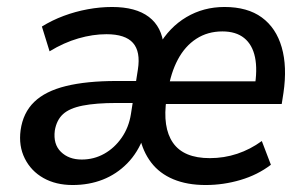

<svg xmlns="http://www.w3.org/2000/svg" viewBox="-20 -521 873 550"><path d="M188 9Q140 9 104.5 -11Q69 -31 51 -67Q33 -103 39 -148Q46 -198 78 -229Q110 -260 169 -274.5Q228 -289 314 -289H386L377 -226H314Q255 -226 217 -218.5Q179 -211 160.5 -194Q142 -177 137 -147Q132 -108 154.5 -86Q177 -64 214 -64Q249 -64 278.5 -80.5Q308 -97 328.5 -126.5Q349 -156 355 -194L375 -322Q383 -373 361 -398Q339 -423 285 -423Q246 -423 204.5 -411Q163 -399 122 -374L100 -445Q129 -463 162.5 -475.5Q196 -488 231.5 -494.5Q267 -501 301 -501Q369 -501 406.5 -472.5Q444 -444 449 -389H434Q465 -443 514 -472Q563 -501 623 -501Q689 -501 730 -471Q771 -441 787 -385.5Q803 -330 792 -255L787 -223H438L447 -288H727L709 -269Q718 -321 710.5 -357Q703 -393 679.5 -412Q656 -431 617 -431Q575 -431 542.5 -410Q510 -389 489.5 -350.5Q469 -312 461 -260L457 -238Q445 -156 475.5 -112Q506 -68 581 -68Q622 -68 659.5 -80.5Q697 -93 730 -117L756 -49Q718 -20 669 -5.5Q620 9 569 9Q516 9 476.5 -7.5Q437 -24 413 -55.5Q389 -87 380 -130H392Q375 -84 344.5 -53Q314 -22 274.5 -6.5Q235 9 188 9Z"/></svg>

Font: Nunito Sans 10pt SemiCondensed SemiBold
Style: Italic
Weight: 600
Width: 4
Italic angle: -9°
Designer: Vernon Adams
Foundry: Vernon Adams
Version: Version 3.101;gftools[0.9.27]